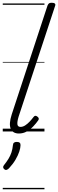

<svg xmlns="http://www.w3.org/2000/svg" viewBox="-20 -955 422 1395"><path d="M117 15Q73 15 58 -19.5Q43 -54 65 -123L325 -914Q330 -926 336 -930.5Q342 -935 356 -935Q372 -935 378.5 -929Q385 -923 380 -911L115 -107Q104 -70 106.5 -51.5Q109 -33 129 -33Q146 -33 163 -44Q180 -55 195.5 -71.5Q211 -88 223 -104Q229 -112 235 -113.5Q241 -115 250 -109Q260 -102 261.5 -95Q263 -88 258 -81Q243 -59 221.5 -36.5Q200 -14 174 0.5Q148 15 117 15ZM12 275Q4 269 3 261.5Q2 254 8 246Q28 221 41.5 199Q55 177 63 153Q71 129 74 99Q75 86 82.5 81Q90 76 102 76Q117 76 123.5 82.5Q130 89 129 101Q129 119 120 146.5Q111 174 92.5 205.5Q74 237 45 268Q37 276 28.5 279Q20 282 12 275ZM0 410H303V420H0ZM0 -20H303V0H0ZM0 -505H303V-500H0ZM0 -930H303V-920H0Z"/></svg>

Font: Playwrite DE LA Guides
Style: Regular
Weight: 400
Designer: Veronika Burian, José Scaglione
Foundry: TypeTogether
Version: Version 1.003